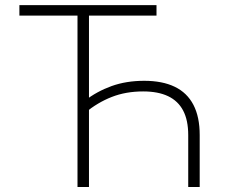

<svg xmlns="http://www.w3.org/2000/svg" viewBox="-20 -748 909 768"><path d="M556.6 -424.8Q629.4 -424.8 679 -400.9Q728.5 -377 753.7 -328.6Q778.8 -280.3 778.8 -208V0H732.9V-207.5Q732.9 -267.1 712.6 -305.7Q692.4 -344.2 652.3 -363.3Q612.3 -382.3 552.7 -382.3Q483.4 -382.3 426.8 -360.1Q370.1 -337.9 319.3 -295.9V-345.2Q367.2 -382.3 426 -403.6Q484.9 -424.8 556.6 -424.8ZM335.9 -698.2V0H290V-698.2ZM57.6 -685.5V-727.5H606V-685.5Z"/></svg>

Font: Inter ExtraLight
Style: Regular
Weight: 250
Designer: Rasmus Andersson
Foundry: rsms
Version: Version 4.001;git-66647c0bb